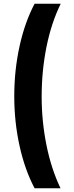

<svg xmlns="http://www.w3.org/2000/svg" viewBox="-20 -852 398 1037"><path d="M167 165Q114 65 85.5 -64.5Q57 -194 57 -332Q57 -472 85.5 -602Q114 -732 167 -832H308Q257 -728 231 -598.5Q205 -469 205 -330Q205 -197 231 -68Q257 61 307 165Z"/></svg>

Font: Noto Sans Devanagari UI ExtraCondensed Black
Style: Regular
Weight: 900
Width: 2
Designer: Jelle Bosma - Monotype Design Team
Foundry: Monotype Imaging Inc.
Version: Version 2.003